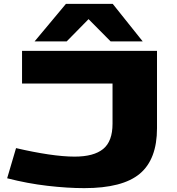

<svg xmlns="http://www.w3.org/2000/svg" viewBox="-20 -963 913 993"><path d="M17 -41 63 -197Q153 -176 230.5 -164.5Q308 -153 366 -153Q465 -153 513.5 -192.5Q562 -232 562 -323V-531H94V-700H792V-300Q792 -139 703 -64.5Q614 10 416 10Q329 10 225.5 -2Q122 -14 17 -41ZM159 -749 321 -943H563L718 -749H552L438 -864L325 -749Z"/></svg>

Font: Georama ExtraExtended
Style: Bold
Weight: 700
Width: 8
Designer: Jean-Baptiste Levee
Foundry: Production Type
Version: Version 1.000